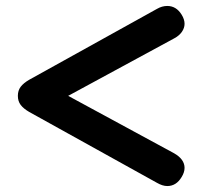

<svg xmlns="http://www.w3.org/2000/svg" viewBox="-20 -574 680 645"><path d="M78 -198Q59 -209 49.5 -221.5Q40 -234 40 -252Q40 -270 49.5 -282.5Q59 -295 78 -306L507 -544Q524 -554 542 -554Q572 -554 590 -525Q600 -509 600 -494Q600 -480 591 -467Q582 -454 565 -445L209 -252L565 -59Q600 -39 600 -10Q600 5 590 21Q572 51 542 51Q526 51 507 40Z"/></svg>

Font: Kodchasan
Style: Bold
Weight: 700
Designer: Katatrad Aksorn Co.,Ltd.
Foundry: Cadson Demak Co.,Ltd.
Version: Version 1.000; ttfautohint (v1.6)